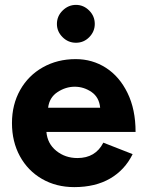

<svg xmlns="http://www.w3.org/2000/svg" viewBox="-20 -754 595 786"><path d="M29 -250Q29 -326 62.5 -385.5Q96 -445 155.5 -478.5Q215 -512 290 -512Q358 -512 413.5 -476.5Q469 -441 502 -373.5Q535 -306 535 -214H170Q174 -166 210.5 -136.5Q247 -107 297 -107Q371 -107 403 -170L523 -123Q491 -58 430.5 -23Q370 12 284 12Q210 12 152 -21.5Q94 -55 61.5 -114.5Q29 -174 29 -250ZM390 -313Q386 -356 354.5 -377.5Q323 -399 286 -399Q249 -399 215.5 -377Q182 -355 177 -313ZM213 -656Q213 -688 236.5 -711Q260 -734 291 -734Q322 -734 345 -711Q368 -688 368 -656Q368 -625 345.5 -602Q323 -579 291 -579Q259 -579 236 -602Q213 -625 213 -656Z"/></svg>

Font: Oak Sans
Style: Bold
Weight: 700
Designer: Erik Kennedy, Walven
Foundry: Erik Kennedy, Walven
Version: Version 1.000